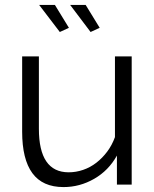

<svg xmlns="http://www.w3.org/2000/svg" viewBox="-20 -750 624 780"><path d="M265 -730H328L385 -637L348 -620ZM139 -730H203L260 -637L223 -620ZM238 10Q153 10 111.5 -46.5Q70 -103 70 -215V-521H138V-227Q138 -50 259 -50Q289 -50 318 -60Q347 -70 371.5 -89Q396 -108 415.5 -134Q435 -160 447 -193V-521H515V0H455V-118Q421 -57 362.5 -23.5Q304 10 238 10Z"/></svg>

Font: IngvarSans
Style: Regular
Weight: 400
Version: Version 1.000